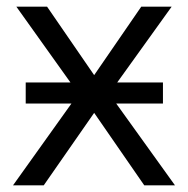

<svg xmlns="http://www.w3.org/2000/svg" viewBox="-20 -555 564 575"><path d="M57 -308H191L29 -535H121L262 -330L403 -535H494L331 -308H468V-245H328L504 0H412L262 -217L111 0H19L194 -245H57Z"/></svg>

Font: Stephens Clock
Style: Regular
Weight: 400
Designer: Peter Wiegel (catfonts.de) with slight modifications by DT1.org
Version: Version 0.9.1